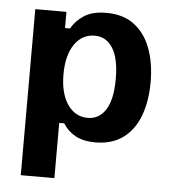

<svg xmlns="http://www.w3.org/2000/svg" viewBox="-50 -555 675 768"><g transform="rotate(5 287.5 -171.5)"><path d="M196.7 166.7H61.7V-500H186.7V-435H206.7Q224.2 -466.7 257.5 -488.3Q290.8 -510 346.7 -510Q415 -510 459.2 -476.2Q503.3 -442.5 525 -383.8Q546.7 -325 546.7 -249.2Q546.7 -172.5 524.6 -113.8Q502.5 -55 457.9 -22.5Q413.3 10 346.7 10Q298.3 10 266.7 -7.5Q235 -25 216.7 -55H196.7ZM308.3 -85Q354.2 -85 380.4 -126.2Q406.7 -167.5 406.7 -250Q406.7 -332.5 380.4 -373.8Q354.2 -415 308.3 -415Q257.5 -415 227.1 -370.8Q196.7 -326.7 196.7 -250Q196.7 -174.2 227.1 -129.6Q257.5 -85 308.3 -85Z"/></g></svg>

Font: Familjen Grotesk Variable
Style: Regular
Weight: 400
Designer: Anders Wikstroem, Jonas Baeckman, Matilda Gysing, Kristian Moeller
Foundry: Familjen STHLM AB
Version: Version 2.000